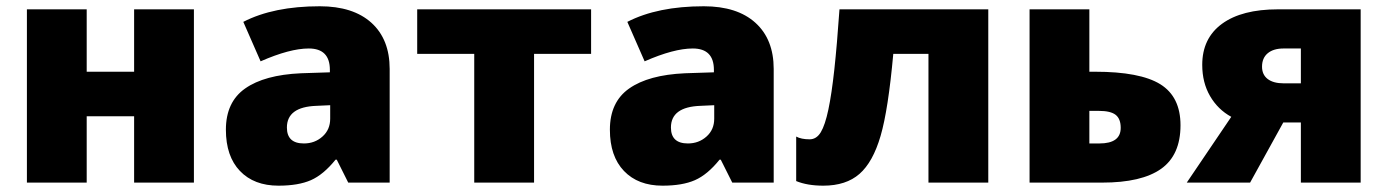

<svg xmlns="http://www.w3.org/2000/svg" viewBox="-20 -583 4430 613"><path d="M256.8 -553.2V-354H408.2V-553.2H599.1V0H408.2V-211.9H256.8V0H65.9V-553.2Z M1091.8 0 1055.2 -73.2H1051.3Q1012.7 -25.4 972.7 -7.8Q932.6 9.8 869.1 9.8Q791 9.8 746.1 -37.1Q701.2 -84 701.2 -168.9Q701.2 -257.3 762.7 -300.5Q824.2 -343.8 940.9 -349.1L1033.2 -352.1V-359.9Q1033.2 -428.2 965.8 -428.2Q905.3 -428.2 812 -387.2L756.8 -513.2Q853.5 -563 1001 -563Q1107.4 -563 1165.8 -510.3Q1224.1 -457.5 1224.1 -362.8V0ZM950.2 -125Q984.9 -125 1009.5 -147Q1034.2 -168.9 1034.2 -204.1V-247.1L990.2 -245.1Q896 -241.7 896 -175.8Q896 -125 950.2 -125Z M1867.2 -411.1H1685.1V0H1494.1V-411.1H1312V-553.2H1867.2Z M2317.9 0 2281.2 -73.2H2277.3Q2238.8 -25.4 2198.7 -7.8Q2158.7 9.8 2095.2 9.8Q2017.1 9.8 1972.2 -37.1Q1927.2 -84 1927.2 -168.9Q1927.2 -257.3 1988.8 -300.5Q2050.3 -343.8 2167 -349.1L2259.3 -352.1V-359.9Q2259.3 -428.2 2191.9 -428.2Q2131.3 -428.2 2038.1 -387.2L1982.9 -513.2Q2079.6 -563 2227.1 -563Q2333.5 -563 2391.8 -510.3Q2450.2 -457.5 2450.2 -362.8V0ZM2176.3 -125Q2210.9 -125 2235.6 -147Q2260.3 -168.9 2260.3 -204.1V-247.1L2216.3 -245.1Q2122.1 -241.7 2122.1 -175.8Q2122.1 -125 2176.3 -125Z M3135.3 0H2944.3V-411.1H2832Q2815.9 -232.9 2791.5 -149.2Q2767.1 -65.4 2724.1 -27.8Q2681.2 9.8 2608.4 9.8Q2557.6 9.8 2522 -4.9V-147Q2538.1 -138.2 2564.9 -138.2Q2586.9 -138.2 2600.6 -160.9Q2614.3 -183.6 2624.8 -233.4Q2635.3 -283.2 2643.8 -361.3Q2652.3 -439.5 2660.2 -553.2H3135.3Z M3458 -553.2V-354H3476.1Q3620.1 -354 3684.6 -314Q3749 -273.9 3749 -183.1Q3749 -87.9 3687 -43.9Q3625 0 3499 0H3267.1V-553.2ZM3558.1 -174.8Q3558.1 -203.6 3542 -216.3Q3525.9 -229 3488.3 -229H3458V-125H3490.2Q3558.1 -125 3558.1 -174.8Z M3971.2 0H3769L3911.1 -210Q3868.2 -233.4 3843.3 -276.4Q3818.4 -319.3 3818.4 -376Q3818.4 -460.9 3881.6 -507.1Q3944.8 -553.2 4060.1 -553.2H4324.2V0H4133.3V-191.9H4077.1ZM4009.3 -370.1Q4009.3 -344.7 4027.3 -330.8Q4045.4 -316.9 4079.1 -316.9H4133.3V-428.2H4078.1Q4045.9 -428.2 4027.6 -413.1Q4009.3 -397.9 4009.3 -370.1Z"/></svg>

Font: OpenSans-ExtraBold
Style: Regular
Weight: 800
Foundry: Ascender Corporation
Version: Version 1.10